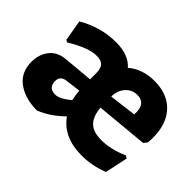

<svg xmlns="http://www.w3.org/2000/svg" viewBox="-99 -683 898 898"><g transform="rotate(45 350.5 -233.5)"><path d="M634 -15Q567 11 499 11Q378 11 321 -70Q267 -16 202 10Q121 9 72 -28Q23 -65 23 -133Q23 -183 50.5 -217.5Q78 -252 131 -256L275 -269V-311Q275 -341 262 -355Q249 -369 219 -369Q165 -369 77 -315L66 -321L48 -425Q138 -478 239 -478Q322 -478 362 -432Q414 -477 494 -477Q586 -477 635 -418Q684 -359 675 -252L661 -234L403 -210Q408 -155 434 -130Q460 -105 513 -105Q577 -105 645 -136L658 -128ZM481 -374Q447 -373 424.5 -347Q402 -321 402 -282L537 -299Q540 -337 525.5 -356Q511 -375 481 -374ZM165 -148Q165 -103 210 -103Q239 -103 285 -141Q278 -173 277 -196L198 -186Q165 -180 165 -148Z"/></g></svg>

Font: Alegreya Sans ExtraBold
Style: Regular
Weight: 800
Designer: Juan Pablo del Peral
Foundry: Huerta Tipografica
Version: Version 2.007